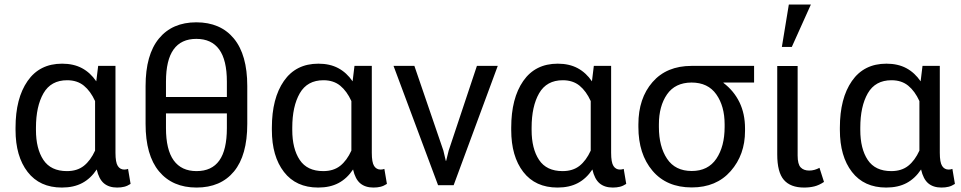

<svg xmlns="http://www.w3.org/2000/svg" viewBox="-20 -820 4254 850"><path d="M491.2 -528.3V-143.6Q491.2 -101.1 501.5 -85.2Q511.7 -69.3 530.3 -69.3Q534.7 -69.3 539.1 -70.1Q543.5 -70.8 546.9 -72.3L558.1 -5.9Q543.9 3.4 530 6.8Q516.1 10.3 498.5 10.3Q462.4 10.3 440.2 -8.3Q418 -26.9 408.2 -69.8Q381.8 -29.8 344.2 -9.8Q306.6 10.3 253.9 10.3Q155.8 10.3 102.3 -58.8Q48.8 -127.9 48.8 -244.6V-254.9Q48.8 -384.8 102.1 -461.4Q155.3 -538.1 254.9 -538.1Q305.7 -538.1 342.8 -518.3Q379.9 -498.5 406.2 -460L414.6 -528.3ZM139.2 -244.6Q139.2 -161.6 172.1 -112.1Q205.1 -62.5 276.4 -62.5Q321.8 -62.5 351.3 -85.9Q380.9 -109.4 400.9 -153.3V-372.6Q380.9 -416.5 351.3 -440.7Q321.8 -464.8 277.3 -464.8Q205.6 -464.8 172.4 -407Q139.2 -349.1 139.2 -254.9Z M1074.7 -271.5Q1074.7 -132.3 1015.9 -61Q957 10.3 850.1 10.3Q743.7 10.3 684.1 -61.3Q624.5 -132.8 624.5 -271.5V-439Q624.5 -577.6 683.6 -649.4Q742.7 -721.2 849.1 -721.2Q956.1 -721.2 1015.4 -649.4Q1074.7 -577.6 1074.7 -439ZM714.8 -390.6H984.4V-458.5Q984.4 -554.2 950.4 -601.1Q916.5 -647.9 849.1 -647.9Q782.2 -647.9 748.5 -601.1Q714.8 -554.2 714.8 -458.5ZM984.4 -317.9H714.8V-252.9Q714.8 -157.2 749 -109.9Q783.2 -62.5 850.1 -62.5Q917.5 -62.5 950.9 -109.4Q984.4 -156.2 984.4 -252.9Z M1626 -528.3V-143.6Q1626 -101.1 1636.2 -85.2Q1646.5 -69.3 1665 -69.3Q1669.4 -69.3 1673.8 -70.1Q1678.2 -70.8 1681.6 -72.3L1692.9 -5.9Q1678.7 3.4 1664.8 6.8Q1650.9 10.3 1633.3 10.3Q1597.2 10.3 1575 -8.3Q1552.7 -26.9 1543 -69.8Q1516.6 -29.8 1479 -9.8Q1441.4 10.3 1388.7 10.3Q1290.5 10.3 1237.1 -58.8Q1183.6 -127.9 1183.6 -244.6V-254.9Q1183.6 -384.8 1236.8 -461.4Q1290 -538.1 1389.6 -538.1Q1440.4 -538.1 1477.5 -518.3Q1514.6 -498.5 1541 -460L1549.3 -528.3ZM1273.9 -244.6Q1273.9 -161.6 1306.9 -112.1Q1339.8 -62.5 1411.1 -62.5Q1456.5 -62.5 1486.1 -85.9Q1515.6 -109.4 1535.6 -153.3V-372.6Q1515.6 -416.5 1486.1 -440.7Q1456.5 -464.8 1412.1 -464.8Q1340.3 -464.8 1307.1 -407Q1273.9 -349.1 1273.9 -254.9Z M1942.9 -153.3 1953.6 -107.9H1955.1L1966.3 -153.3L2091.3 -528.3H2183.6L1988.3 0H1919.4L1722.2 -528.3H1814.5Z M2685.5 -528.3V-143.6Q2685.5 -101.1 2695.8 -85.2Q2706.1 -69.3 2724.6 -69.3Q2729 -69.3 2733.4 -70.1Q2737.8 -70.8 2741.2 -72.3L2752.4 -5.9Q2738.3 3.4 2724.4 6.8Q2710.4 10.3 2692.9 10.3Q2656.7 10.3 2634.5 -8.3Q2612.3 -26.9 2602.5 -69.8Q2576.2 -29.8 2538.6 -9.8Q2501 10.3 2448.2 10.3Q2350.1 10.3 2296.6 -58.8Q2243.2 -127.9 2243.2 -244.6V-254.9Q2243.2 -384.8 2296.4 -461.4Q2349.6 -538.1 2449.2 -538.1Q2500 -538.1 2537.1 -518.3Q2574.2 -498.5 2600.6 -460L2608.9 -528.3ZM2333.5 -244.6Q2333.5 -161.6 2366.5 -112.1Q2399.4 -62.5 2470.7 -62.5Q2516.1 -62.5 2545.7 -85.9Q2575.2 -109.4 2595.2 -153.3V-372.6Q2575.2 -416.5 2545.7 -440.7Q2516.1 -464.8 2471.7 -464.8Q2399.9 -464.8 2366.7 -407Q2333.5 -349.1 2333.5 -254.9Z M3318.4 -454.6H3183.1L3182.6 -453.1Q3229 -418 3253.7 -367.2Q3278.3 -316.4 3278.3 -251.5V-240.2Q3278.3 -134.8 3214.8 -62.5Q3151.4 9.8 3042.5 9.8Q2931.2 9.8 2868.7 -64Q2806.2 -137.7 2806.2 -257.8V-269.5Q2806.2 -384.8 2868.7 -456.5Q2931.2 -528.3 3041.5 -528.3H3318.4ZM2897 -257.8Q2897 -171.4 2933.1 -117.2Q2969.2 -63 3042.5 -63Q3114.7 -63 3151.4 -117.4Q3188 -171.9 3188 -257.8V-269.5Q3188 -350.1 3151.1 -402.3Q3114.3 -454.6 3041.5 -454.6H3041Q2968.8 -454.1 2932.9 -402.1Q2897 -350.1 2897 -269.5Z M3511.2 -527.8V-131.3Q3511.2 -92.8 3524.7 -78.9Q3538.1 -64.9 3562.5 -64.9Q3574.7 -64.9 3585.9 -68.1Q3597.2 -71.3 3607.9 -77.1L3627.9 -14.6Q3606 0 3585.4 5.1Q3564.9 10.3 3539.6 10.3Q3479.5 10.3 3450.2 -23.7Q3420.9 -57.6 3420.9 -136.2V-527.8ZM3472.2 -799.8H3569.8L3485.4 -612.3H3441.4Z M4140.6 -528.3V-143.6Q4140.6 -101.1 4150.9 -85.2Q4161.1 -69.3 4179.7 -69.3Q4184.1 -69.3 4188.5 -70.1Q4192.9 -70.8 4196.3 -72.3L4207.5 -5.9Q4193.4 3.4 4179.4 6.8Q4165.5 10.3 4147.9 10.3Q4111.8 10.3 4089.6 -8.3Q4067.4 -26.9 4057.6 -69.8Q4031.2 -29.8 3993.7 -9.8Q3956.1 10.3 3903.3 10.3Q3805.2 10.3 3751.7 -58.8Q3698.2 -127.9 3698.2 -244.6V-254.9Q3698.2 -384.8 3751.5 -461.4Q3804.7 -538.1 3904.3 -538.1Q3955.1 -538.1 3992.2 -518.3Q4029.3 -498.5 4055.7 -460L4064 -528.3ZM3788.6 -244.6Q3788.6 -161.6 3821.5 -112.1Q3854.5 -62.5 3925.8 -62.5Q3971.2 -62.5 4000.7 -85.9Q4030.3 -109.4 4050.3 -153.3V-372.6Q4030.3 -416.5 4000.7 -440.7Q3971.2 -464.8 3926.8 -464.8Q3855 -464.8 3821.8 -407Q3788.6 -349.1 3788.6 -254.9Z"/></svg>

Font: Roboto Web
Style: Regular
Weight: 400
Designer: Google
Version: Version 1.200310; 2013